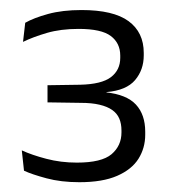

<svg xmlns="http://www.w3.org/2000/svg" viewBox="-20 -728 348 392"><path d="M142 -356Q104.5 -356 74.8 -364Q45 -372 29 -379.5L24.5 -421Q45 -411.5 74.5 -403.8Q104 -396 137 -396Q187.5 -396 207.8 -413.2Q228 -430.5 228 -457.5V-461.5Q228 -475.5 223.5 -486Q219 -496.5 209 -503.5Q199 -510.5 183.2 -514.2Q167.5 -518 144.5 -518L77 -519V-554L143.5 -555Q187.5 -556 206.5 -570.5Q225.5 -585 225.5 -610V-614.5Q225.5 -640 206.2 -654.5Q187 -669 140.5 -669Q104 -669 75.8 -660.8Q47.5 -652.5 27 -642.5L31.5 -681.5Q49 -691.5 78.2 -699.5Q107.5 -707.5 146.5 -707.5Q211.5 -707.5 242.5 -684.8Q273.5 -662 273.5 -620V-615Q273.5 -585.5 255.8 -564.5Q238 -543.5 197.5 -540L196 -536V-539.5Q238.5 -535 257.5 -514.5Q276.5 -494 276.5 -459V-453Q276.5 -426 262.8 -404Q249 -382 219.2 -369Q189.5 -356 142 -356Z"/></svg>

Font: Anek Telugu Medium Light
Style: Regular
Weight: 300
Version: Version 1.003